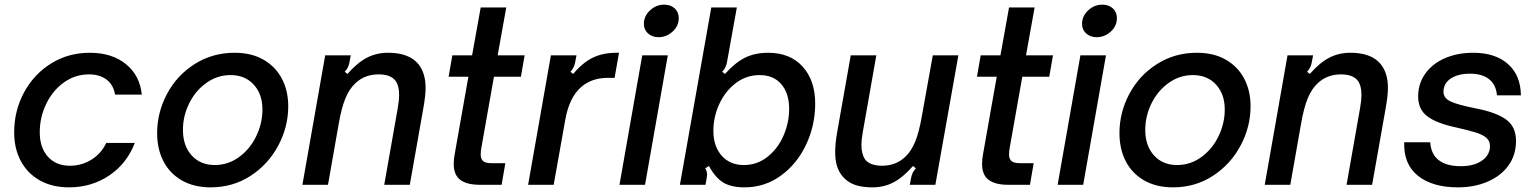

<svg xmlns="http://www.w3.org/2000/svg" viewBox="-20 -795 6607 826"><path d="M41 -225Q41 -319 83.5 -397.5Q126 -476 200 -522Q274 -568 366 -568Q462 -568 522 -519Q582 -470 590 -388H475Q468 -430 438.5 -452.5Q409 -475 363 -475Q303 -475 254.5 -440Q206 -405 178.5 -347.5Q151 -290 151 -226Q151 -160 186 -121Q221 -82 280 -82Q332 -82 374 -108.5Q416 -135 437 -180H560Q525 -90 449 -39.5Q373 11 277 11Q205 11 152 -18.5Q99 -48 70 -101.5Q41 -155 41 -225Z M656 -222Q656 -311 698.5 -391Q741 -471 817.5 -519.5Q894 -568 989 -568Q1062 -568 1114 -538Q1166 -508 1193 -456Q1220 -404 1220 -338Q1220 -249 1177 -168.5Q1134 -88 1058 -38.5Q982 11 886 11Q814 11 762 -19Q710 -49 683 -101.5Q656 -154 656 -222ZM1109 -324Q1109 -390 1071.5 -431Q1034 -472 972 -472Q915 -472 868 -438.5Q821 -405 794 -350.5Q767 -296 767 -236Q767 -168 804.5 -126.5Q842 -85 904 -85Q961 -85 1008 -119Q1055 -153 1082 -208.5Q1109 -264 1109 -324Z M1281 0 1379 -557H1489L1484 -530Q1480 -504 1463 -486L1475 -477Q1518 -526 1559 -547Q1600 -568 1649 -568Q1772 -568 1802 -478Q1811 -451 1811 -417Q1811 -384 1801 -328L1743 0H1633L1691 -329Q1697 -362 1697 -388Q1697 -426 1682 -447Q1661 -475 1609 -475Q1549 -475 1509 -437Q1483 -413 1466 -372Q1449 -331 1437 -261L1391 0Z M2044 0Q1989 0 1960.5 -21Q1932 -42 1932 -90Q1932 -111 1936 -131L1995 -465H1910L1926 -557H2011L2048 -763H2158L2121 -557H2237L2221 -465H2105L2051 -160Q2048 -144 2048 -130Q2048 -112 2058 -102.5Q2068 -93 2095 -93H2154L2138 0Z M2252 0 2350 -557H2460L2455 -530Q2451 -504 2434 -486L2446 -477Q2487 -526 2530.5 -547Q2574 -568 2632 -568H2643L2624 -460H2594Q2528 -460 2483 -423Q2428 -377 2411 -275L2362 0Z M2755 0H2645L2743 -557H2853ZM2750 -692Q2750 -726 2776.5 -750.5Q2803 -775 2837 -775Q2865 -775 2882.5 -759Q2900 -743 2900 -717Q2900 -683 2873.5 -659Q2847 -635 2813 -635Q2786 -635 2768 -651Q2750 -667 2750 -692Z M3030 -81 3014 -71Q3022 -58 3022 -44Q3022 -41 3020 -27L3015 0H2905L3040 -763H3150L3108 -530Q3104 -504 3087 -486L3099 -477Q3143 -526 3185.5 -547Q3228 -568 3285 -568Q3379 -568 3433 -508.5Q3487 -449 3487 -349Q3487 -256 3448 -173Q3409 -90 3339.5 -39.5Q3270 11 3183 11Q3125 11 3091 -10Q3057 -31 3030 -81ZM3375 -327Q3375 -393 3341.5 -432.5Q3308 -472 3248 -472Q3191 -472 3145.5 -437.5Q3100 -403 3074.5 -347.5Q3049 -292 3049 -232Q3049 -166 3084.5 -125.5Q3120 -85 3180 -85Q3237 -85 3281.5 -120Q3326 -155 3350.5 -211Q3375 -267 3375 -327Z M3581 -80Q3573 -107 3573 -140Q3573 -179 3582 -229L3640 -557H3750L3692 -228Q3686 -195 3686 -170Q3686 -133 3701 -110Q3722 -82 3775 -82Q3834 -82 3874 -120Q3900 -144 3917 -185Q3934 -226 3946 -296L3993 -557H4103L4004 0H3894L3899 -27Q3902 -42 3906.5 -51.5Q3911 -61 3920 -71L3908 -81Q3865 -32 3824 -10.5Q3783 11 3734 11Q3667 11 3631 -13Q3595 -37 3581 -80Z M4317 0Q4262 0 4233.5 -21Q4205 -42 4205 -90Q4205 -111 4209 -131L4268 -465H4183L4199 -557H4284L4321 -763H4431L4394 -557H4510L4494 -465H4378L4324 -160Q4321 -144 4321 -130Q4321 -112 4331 -102.5Q4341 -93 4368 -93H4427L4411 0Z M4640 0H4530L4628 -557H4738ZM4635 -692Q4635 -726 4661.5 -750.5Q4688 -775 4722 -775Q4750 -775 4767.5 -759Q4785 -743 4785 -717Q4785 -683 4758.5 -659Q4732 -635 4698 -635Q4671 -635 4653 -651Q4635 -667 4635 -692Z M4796 -222Q4796 -311 4838.5 -391Q4881 -471 4957.5 -519.5Q5034 -568 5129 -568Q5202 -568 5254 -538Q5306 -508 5333 -456Q5360 -404 5360 -338Q5360 -249 5317 -168.5Q5274 -88 5198 -38.5Q5122 11 5026 11Q4954 11 4902 -19Q4850 -49 4823 -101.5Q4796 -154 4796 -222ZM5249 -324Q5249 -390 5211.5 -431Q5174 -472 5112 -472Q5055 -472 5008 -438.5Q4961 -405 4934 -350.5Q4907 -296 4907 -236Q4907 -168 4944.5 -126.5Q4982 -85 5044 -85Q5101 -85 5148 -119Q5195 -153 5222 -208.5Q5249 -264 5249 -324Z M5421 0 5519 -557H5629L5624 -530Q5620 -504 5603 -486L5615 -477Q5658 -526 5699 -547Q5740 -568 5789 -568Q5912 -568 5942 -478Q5951 -451 5951 -417Q5951 -384 5941 -328L5883 0H5773L5831 -329Q5837 -362 5837 -388Q5837 -426 5822 -447Q5801 -475 5749 -475Q5689 -475 5649 -437Q5623 -413 5606 -372Q5589 -331 5577 -261L5531 0Z M6021 -183H6133Q6136 -132 6169.5 -106Q6203 -80 6265 -80Q6321 -80 6355.5 -104Q6390 -128 6390 -167Q6390 -188 6375 -201.5Q6360 -215 6330.5 -224.5Q6301 -234 6243 -247Q6159 -265 6120 -295Q6081 -325 6081 -380Q6081 -435 6111.5 -478Q6142 -521 6196 -544.5Q6250 -568 6318 -568Q6413 -568 6467.5 -519.5Q6522 -471 6523 -385H6420Q6416 -431 6386 -454.5Q6356 -478 6305 -478Q6252 -478 6221 -457Q6190 -436 6190 -400Q6190 -373 6220.5 -358.5Q6251 -344 6332 -328Q6419 -311 6460.5 -280Q6502 -249 6502 -189Q6502 -128 6469.5 -83Q6437 -38 6380 -13.5Q6323 11 6252 11Q6143 11 6080.5 -38.5Q6018 -88 6021 -183Z"/></svg>

Font: Open Sauce Sans Medium Italic
Style: Regular
Weight: 500
Italic angle: -10°
Designer: Alfredo Marco Pradil
Foundry: Creative Sauce Fz LLC
Version: Version 1.477